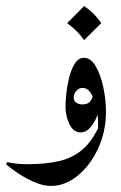

<svg xmlns="http://www.w3.org/2000/svg" viewBox="-45 -449 397 630"><path d="M302.7 -82.5Q302.7 -17.6 277.1 37.8Q251.5 93.3 210.2 127.2Q168.9 161.1 122.1 161.1Q97.7 161.1 69.8 149.4Q42 137.7 16.6 121.1Q-8.8 104.5 -24.9 89.8L-21.5 83Q9.3 89.8 43.5 89.8Q104 89.8 148.7 79.6Q193.4 69.3 225.3 42Q257.3 14.6 280.3 -35.6ZM272.9 0.5Q276.9 -15.6 276.9 -40.5Q276.9 -67.4 271.2 -95Q265.6 -122.6 254.2 -141.6Q242.7 -160.6 225.1 -160.6Q214.4 -160.6 205.6 -150.9Q196.8 -141.1 196.8 -128.9Q196.8 -117.7 205.3 -112.1Q213.9 -106.4 225.1 -106.4Q243.2 -106.4 250.7 -116.2Q258.3 -126 261.7 -140.1L280.8 -91.3Q277.8 -77.6 269.8 -59.6Q261.7 -41.5 249 -28.1Q236.3 -14.6 219.7 -14.6Q196.3 -14.6 183.1 -40.8Q169.9 -66.9 169.9 -100.1Q169.9 -113.3 172.4 -139.2Q174.8 -165 181.4 -192.6Q188 -220.2 200 -239.7Q211.9 -259.3 231 -259.3Q252.9 -259.3 269 -231.7Q285.2 -204.1 293.9 -163.1Q302.7 -122.1 302.7 -82.5Q298.8 -55.2 291 -35.2Q283.2 -15.1 272.9 0.5ZM231 -429.2Q265.1 -406.2 287.1 -373L231 -317.4Q209 -349.1 175.3 -373Z"/></svg>

Font: Lateef
Style: Bold
Weight: 700
Designer: SIL International
Foundry: SIL International
Version: Version 4.200